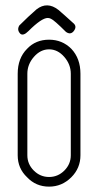

<svg xmlns="http://www.w3.org/2000/svg" viewBox="-20 -684 362 716"><path d="M81 -23Q46 -56 46 -105V-409Q46 -467 81 -502Q113 -536 163 -536Q212 -536 246 -502Q280 -466 280 -409V-105Q280 -57 246 -23Q211 12 163 12Q114 12 81 -23ZM82 -355V-354V-105Q82 -72 106 -48Q130 -24 163 -24Q196 -24 220 -48Q244 -72 244 -105V-409Q244 -444 219.5 -472Q195 -500 163 -500Q131 -500 106.5 -472Q82 -444 82 -409ZM255 -568Q243 -553 226 -565Q182 -609 170 -614Q164 -617 158 -617Q135 -617 86 -568Q67 -549 56 -558Q42 -572 52 -589Q86 -623 116 -649Q156 -680 198 -647Q218 -630 252 -599Q269 -586 255 -568Z"/></svg>

Font: Aaram
Style: Regular
Weight: 400
Designer: Tharique Azeez
Foundry: Tharique Azeez
Version: Version 1.7